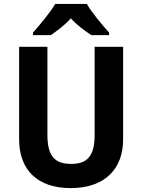

<svg xmlns="http://www.w3.org/2000/svg" viewBox="-20 -954 728 984"><path d="M425 -934H263C239 -892 183 -825 149 -787V-774H240C270 -794 311 -824 343 -860C375 -824 417 -795 448 -774H539V-787C502 -828 451 -889 425 -934ZM611 -239V-714H465V-263C465 -156 429 -114 345 -114C264 -114 223 -150 223 -262V-714H78V-240C78 -85 170 10 342 10C521 10 611 -92 611 -239Z"/></svg>

Font: Noto Sans Kannada SemiCondensed
Style: Bold
Weight: 700
Width: 4
Designer: Jelle Bosma - Monotype Design Team
Foundry: Monotype Imaging Inc.
Version: Version 2.005